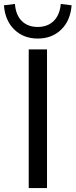

<svg xmlns="http://www.w3.org/2000/svg" viewBox="-61 -956 384 976"><path d="M85 0V-705H178V0ZM131 -760Q59 -760 12 -805.5Q-35 -851 -41 -929L15 -936Q19 -880 49.5 -849.5Q80 -819 131 -819Q181 -819 212 -849.5Q243 -880 248 -936L303 -929Q297 -851 250 -805.5Q203 -760 131 -760Z"/></svg>

Font: Nunito Sans Medium
Style: Regular
Weight: 500
Designer: Vernon Adams
Foundry: Vernon Adams
Version: Version 3.101; ttfautohint (v1.8.4.7-5d5b);gftools[0.9.27]